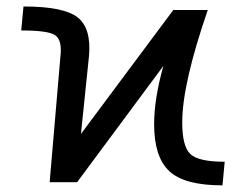

<svg xmlns="http://www.w3.org/2000/svg" viewBox="-20 -555 746 587"><path d="M509.8 -524.4H615.2Q537.1 -297.9 537.1 -180.7Q537.1 -108.4 561.5 -84.5Q585.9 -60.5 667 -60.5L660.2 11.7Q543.9 11.7 497.6 -31.7Q451.2 -75.2 451.2 -174.8Q451.2 -252.9 479.5 -353.5L215.8 2H131.8L165 -385.7Q169.9 -431.6 149.4 -446.8Q128.9 -461.9 44.9 -461.9L51.8 -535.2Q175.8 -535.2 217.8 -501.5Q259.8 -467.8 252 -382.8L227.5 -145.5Z"/></svg>

Font: Gen Shin Gothic Regular
Style: Regular
Weight: 400
Designer: [Source Han Sans]
Ryoko NISHIZUKA  (kana & ideographs); Paul D. Hunt (Latin, Greek & Cyrillic); Wenlong ZHANG  (bopomofo
Version: Version 1.002.20150607